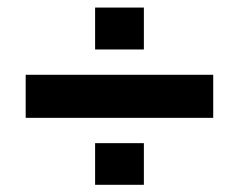

<svg xmlns="http://www.w3.org/2000/svg" viewBox="-20 -619 640 515"><path d="M48.9 -302.9V-418.4H551.9V-302.9ZM235.1 -123.3V-235H365.9V-123.3ZM235.1 -486.3V-598.7H365.9V-486.3Z"/></svg>

Font: Mona Sans ExtraLight
Style: Regular
Weight: 200
Designer: Deni Anggara
Foundry: GitHub
Version: Version 2.000